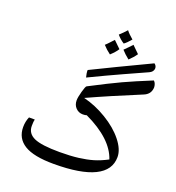

<svg xmlns="http://www.w3.org/2000/svg" viewBox="-177 -1162 1202 1311"><g transform="rotate(20 424.5 -506.0)"><path d="M372.1 -80.1Q449.2 -80.1 507.6 -87.4Q565.9 -94.7 611.6 -108.2Q657.2 -121.6 709 -148.9Q664.6 -283.7 460.9 -379.9Q450.2 -376 433.1 -376Q402.3 -376 381.6 -397.5Q360.8 -418.9 360.8 -452.1Q360.8 -474.1 372.8 -517.6Q384.8 -561 392.1 -564.9Q532.7 -638.2 609.9 -673.8Q687 -709.5 810.1 -759.8Q819.3 -752 823.7 -739.3Q828.1 -726.6 828.1 -715.3L827.1 -705.1Q821.3 -663.6 777.8 -646Q563 -557.6 403.8 -484.9Q490.2 -463.9 573 -413.8Q655.8 -363.8 705.8 -301.3Q755.9 -238.8 755.9 -183.1Q755.9 -87.4 657 -38.8Q558.1 9.8 361.8 9.8Q215.8 9.8 147.9 -32.2Q80.1 -74.2 80.1 -155.8Q80.1 -196.3 95.2 -231H137.2Q132.8 -216.3 132.8 -183.1Q132.8 -128.4 186.5 -104.2Q240.2 -80.1 372.1 -80.1ZM368.2 -620.1Q360.4 -652.8 360.4 -666Q360.4 -671.9 362.3 -672.9Q389.6 -687 542.5 -760.7Q695.3 -834.5 773.9 -871.1Q790.5 -858.9 790.5 -841.3L790 -834Q785.2 -812.5 761.2 -801.8Q572.3 -716.8 489.7 -678Q407.2 -639.2 368.2 -620.1ZM647 -891.1Q626 -860.8 598.1 -835Q565.9 -860.4 543 -886.2L571.3 -914.6L596.2 -940.9ZM516.1 -879.9Q500.5 -854.5 467.3 -824.2Q437 -846.2 412.1 -874Q426.3 -886.7 440.4 -902.3Q454.6 -918 465.3 -929.2ZM577.1 -972.2Q549.3 -939.5 530.3 -926.3Q500.5 -944.8 478 -972.2Q504.9 -996.6 527.3 -1022Q543.9 -1000 577.1 -972.2Z"/></g></svg>

Font: Sahl Naskh
Style: Regular
Weight: 400
Designer: Pascal Zoghbi
Version: Version 1.001